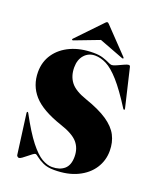

<svg xmlns="http://www.w3.org/2000/svg" viewBox="-165 -1004 923 1118"><g transform="rotate(20 296.5 -445.5)"><path d="M306 10Q264.5 10 237.2 -2.8Q210 -15.5 194.5 -28.2Q179 -41 173 -41Q168 -41 156.8 -32.8Q145.5 -24.5 132.2 -13.5Q119 -2.5 107.2 5.8Q95.5 14 89 14Q85.5 14 80.8 10.5Q76 7 75 2L42 -246Q41 -253.5 44 -255Q47.5 -256.5 51 -251Q106.5 -148 149 -94.2Q191.5 -40.5 225.2 -21.2Q259 -2 288 -2Q335.5 -2 363.8 -26.2Q392 -50.5 392 -103Q392 -155.5 361.5 -190.5Q331 -225.5 253 -251Q128 -293 75.5 -352.5Q23 -412 23 -495Q23 -558.5 56.5 -607Q90 -655.5 150 -682.8Q210 -710 290 -710Q325 -710 349 -702.2Q373 -694.5 388.2 -686.8Q403.5 -679 412 -679Q421.5 -679 440.8 -687.8Q460 -696.5 478.8 -705.2Q497.5 -714 506 -714Q514 -714 516 -705L572 -468Q574 -461 570 -459Q567 -457.5 563 -463Q502 -559.5 456.8 -610.2Q411.5 -661 375 -679.5Q338.5 -698 304 -698Q263.5 -698 237.8 -669Q212 -640 212 -592Q212 -538.5 240 -502Q268 -465.5 340 -441Q427.5 -411 478.5 -376.5Q529.5 -342 551.2 -300Q573 -258 573 -205Q573 -145 541.2 -96.2Q509.5 -47.5 449.8 -18.8Q390 10 306 10ZM154.5 -738Q148.5 -735.5 146 -737.5Q143 -740.5 146.5 -745L293.5 -898.5Q299.5 -905 304 -905Q308.5 -905 314.5 -898.5L461.5 -745Q465.5 -740 462 -737.5Q460 -735.5 454 -738L304 -795Z"/></g></svg>

Font: Fraunces 144pt Black
Style: Regular
Weight: 900
Version: Version 1.000;[0bf87f6ff]